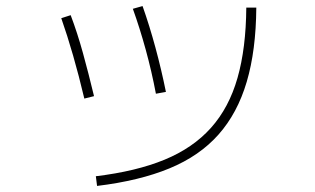

<svg xmlns="http://www.w3.org/2000/svg" viewBox="-20 -595 1040 633"><path d="M296 -14Q429 -30 522.5 -68.5Q616 -107 675.5 -173.5Q735 -240 763 -338Q791 -436 792 -570H825Q824 -429 793.5 -325.5Q763 -222 700.5 -151.5Q638 -81 539 -40Q440 1 300 18ZM258 -270Q240 -346 221 -412Q202 -478 182 -535L213 -545Q235 -487 253.5 -420Q272 -353 290 -278ZM494 -286Q480 -360 460.5 -431Q441 -502 418 -566L450 -575Q473 -510 492.5 -438Q512 -366 527 -292Z"/></svg>

Font: M PLUS 1 Thin ExtraLight
Style: Regular
Weight: 250
Version: Version 1.001